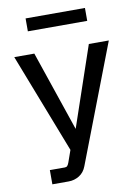

<svg xmlns="http://www.w3.org/2000/svg" viewBox="-98 -789 761 1045"><g transform="rotate(-10 282.0 -266.5)"><path d="M105 190.4V111.8H187.5Q196.8 111.8 201.7 106.4Q206.5 101.1 210.9 89.4L246.1 -10.3L237.8 31.7L21 -527.3H131.8L291.5 -57.6L274.4 -61.5L433.1 -527.3H543.5L293.5 123.5Q281.2 156.7 254.2 173.6Q227.1 190.4 195.3 190.4ZM118.2 -652.8V-724.1H446.3V-652.8Z"/></g></svg>

Font: Schibsted Grotesk Medium
Style: Regular
Weight: 500
Designer: Bakken & Baeck AS, Henrik Kongsvoll
Foundry: Schibsted ASA
Version: Version 1.100;gftools[0.9.25]